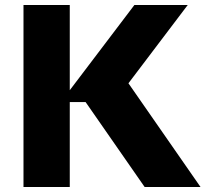

<svg xmlns="http://www.w3.org/2000/svg" viewBox="-20 -750 824 770"><path d="M259.8 0H74.2V-730H259.8V-388.2L519 -730H732.9L495.1 -416L784.2 0H560.1L323.2 -340.8H259.8Z"/></svg>

Font: Sora ExtraBold
Style: Regular
Weight: 800
Designer: Jonathan Barnbrook, Julián Moncada
Foundry: Barnbrook Fonts
Version: Version 2.000